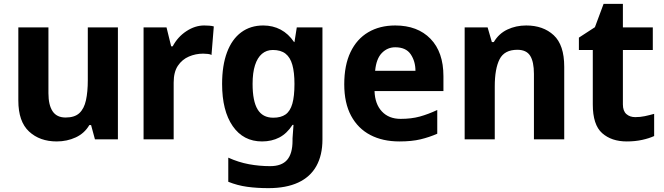

<svg xmlns="http://www.w3.org/2000/svg" viewBox="-20 -722 3442 995"><path d="M274 11Q186 11 130.5 -40.5Q75 -92 75 -201V-580H231V-239Q231 -178 252.5 -145.5Q274 -113 320 -113Q367 -113 391.5 -136Q416 -159 425.5 -202.5Q435 -246 435 -306V-580H591V0H472L452 -74H443Q418 -31 372.5 -10Q327 11 274 11Z M724 0V-580H843L867 -482H875Q901 -531 946 -560.5Q991 -590 1038 -590Q1049 -590 1064 -589Q1079 -588 1088 -585L1076 -437Q1071 -441 1057.5 -442.5Q1044 -444 1033 -444Q994 -444 959 -429Q924 -414 902 -381.5Q880 -349 880 -294V0Z M1371 253Q1311 253 1260.5 246Q1210 239 1163 220V95Q1216 119 1270 129Q1324 139 1380 139Q1440 139 1468 106.5Q1496 74 1496 7V-5L1501 -75H1496Q1467 -30 1427.5 -9.5Q1388 11 1338 11Q1241 11 1186 -68.5Q1131 -148 1131 -287Q1131 -383 1156.5 -451Q1182 -519 1230 -554.5Q1278 -590 1344 -590Q1394 -590 1434.5 -568.5Q1475 -547 1504 -504H1506L1518 -580H1651V1Q1651 82 1619.5 138.5Q1588 195 1525.5 224Q1463 253 1371 253ZM1396 -112Q1436 -112 1460 -129Q1484 -146 1495 -184.5Q1506 -223 1506 -287Q1506 -347 1495 -386Q1484 -425 1459.5 -444Q1435 -463 1394 -463Q1361 -463 1337.5 -443Q1314 -423 1301.5 -384Q1289 -345 1289 -287Q1289 -198 1315 -155Q1341 -112 1396 -112Z M2050 11Q1963 11 1899 -22.5Q1835 -56 1799.5 -122Q1764 -188 1764 -285Q1764 -384 1796.5 -452Q1829 -520 1888.5 -555Q1948 -590 2028 -590Q2144 -590 2211 -521Q2278 -452 2278 -327V-250H1921Q1923 -183 1959 -144.5Q1995 -106 2056 -106Q2112 -106 2155.5 -118Q2199 -130 2246 -152V-29Q2205 -11 2159.5 0Q2114 11 2050 11ZM1924 -355H2133Q2133 -404 2108.5 -440.5Q2084 -477 2028 -477Q1988 -477 1959 -447.5Q1930 -418 1924 -355Z M2388 0V-580H2507L2529 -504H2539Q2565 -548 2609.5 -569Q2654 -590 2707 -590Q2795 -590 2849.5 -539.5Q2904 -489 2904 -376V0H2747V-339Q2747 -402 2727.5 -433Q2708 -464 2661 -464Q2594 -464 2569 -415Q2544 -366 2544 -274V0Z M3228 11Q3149 11 3100.5 -32Q3052 -75 3052 -181V-463H2980V-527L3063 -581L3108 -702H3208V-580H3363V-463H3208V-181Q3208 -147 3226 -131Q3244 -115 3272 -115Q3298 -115 3321.5 -120Q3345 -125 3370 -132V-17Q3344 -5 3307.5 3Q3271 11 3228 11Z"/></svg>

Font: Menbere
Style: Regular
Weight: 400
Designer: Aleme Tadesse
Foundry: Sorkin Type Co
Version: Version 1.000